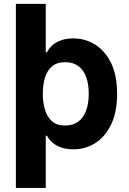

<svg xmlns="http://www.w3.org/2000/svg" viewBox="-20 -747 653 972"><path d="M60.4 -727.3H211.6V-446L158.7 -266.3L211.6 -107.2V204.5H60.4ZM151.3 -482.6H218Q227.3 -501.4 244.9 -517.4Q262.4 -533.4 289.1 -543Q315.7 -552.6 351.6 -552.6Q410.9 -552.6 461.3 -521.5Q511.7 -490.4 542.3 -428.1Q572.8 -365.8 572.8 -272Q572.8 -180.4 543.1 -117.9Q513.5 -55.4 463.2 -23.3Q413 8.9 351.6 8.9Q317.1 8.9 290.5 -0.2Q263.8 -9.2 245.7 -24.9Q227.6 -40.5 218 -60H151.3ZM429.3 -272.7Q429.3 -321.7 416 -357.6Q402.7 -393.5 376.2 -412.8Q349.8 -432.2 309.3 -432.2Q268.1 -432.2 243.4 -411Q218.8 -389.9 207.7 -353.7Q196.7 -317.5 196.7 -272.7Q196.7 -228.3 207.6 -191.8Q218.4 -155.2 243.1 -133.3Q267.8 -111.5 309.3 -111.5Q349.4 -111.5 376.1 -131.2Q402.7 -150.9 416 -187.1Q429.3 -223.4 429.3 -272.7Z"/></svg>

Font: InterMG
Style: Bold
Weight: 700
Designer: Rasmus Andersson
Foundry: rsms
Version: Version 3.019;December 26, 2023;FontCreator 15.0.0.2955 64-b